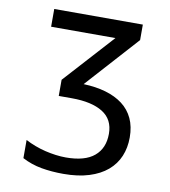

<svg xmlns="http://www.w3.org/2000/svg" viewBox="-81 -784 763 864"><g transform="rotate(10 300.0 -352.0)"><path d="M286.1 -403.8Q342.3 -401.9 387.7 -388.7Q433.1 -375.5 465.3 -351.1Q497.6 -326.7 514.9 -289.8Q532.2 -252.9 532.2 -203.1Q532.2 -156.2 515.9 -117.2Q499.5 -78.1 466.3 -49.8Q433.1 -21.5 383.1 -5.9Q333 9.8 266.1 9.8Q212.4 9.8 165.5 1.5Q118.7 -6.8 77.1 -28.8V-111.8Q98.1 -100.6 121.6 -91.8Q145 -83 169.2 -77.1Q193.4 -71.3 217.5 -68.1Q241.7 -64.9 264.2 -64.9Q351.1 -64.9 394 -101.1Q437 -137.2 437 -203.1Q437 -269 386.5 -300.5Q335.9 -332 245.1 -332H185.1V-405.8L391.1 -632.8H97.2V-713.9H502V-643.1Z"/></g></svg>

Font: Apple Sans Adjectives
Style: Regular
Weight: 400
Monospace: yes
Foundry: Apple Sans Adjectives
Version: Version 0.01